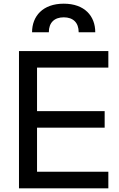

<svg xmlns="http://www.w3.org/2000/svg" viewBox="-20 -1022 646 1042"><path d="M83 0H568V-90H181V-329H548V-419H181V-655H568V-745H83ZM154 -847H245C245 -899 275 -928 326 -928C377 -928 407 -899 407 -847H497C497 -935 439 -1002 326 -1002C212 -1002 154 -934 154 -847Z"/></svg>

Font: Mluvka Medium
Style: Regular
Weight: 500
Designer: Modified by Jiří Krblich, Original typeface by Gumpita Rahayu
Foundry: Gumpita Rahayu & Jiří Krblich
Version: Version 2.000;Glyphs 3.1.1 (3134)